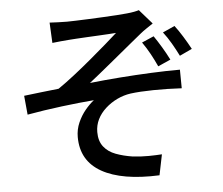

<svg xmlns="http://www.w3.org/2000/svg" viewBox="-56 -842 1112 956"><g transform="rotate(-5 500.0 -363.5)"><path d="M224 -755Q245 -754 266 -753Q287 -752 311 -752Q324 -752 352.5 -753Q381 -754 417.5 -755.5Q454 -757 492 -759Q530 -761 562 -763Q594 -765 611 -767Q632 -769 647.5 -772Q663 -775 672 -778L735 -706Q723 -698 703 -684.5Q683 -671 671 -661Q649 -643 621.5 -620.5Q594 -598 564.5 -573.5Q535 -549 505 -524.5Q475 -500 447.5 -477.5Q420 -455 398 -438Q470 -446 549 -452Q628 -458 705.5 -461.5Q783 -465 850 -465L851 -372Q778 -376 709.5 -375Q641 -374 595 -368Q560 -363 527.5 -347.5Q495 -332 468.5 -308Q442 -284 427.5 -254.5Q413 -225 413 -191Q413 -146 435 -118Q457 -90 494.5 -76Q532 -62 577 -55Q620 -50 658 -50.5Q696 -51 724 -53L703 50Q516 58 415 1Q314 -56 314 -175Q314 -213 329 -247Q344 -281 366 -307.5Q388 -334 410 -351Q336 -345 247.5 -334Q159 -323 75 -308L66 -403Q107 -408 154.5 -413.5Q202 -419 240 -423Q278 -449 321.5 -483Q365 -517 408.5 -553.5Q452 -590 489 -622Q526 -654 549 -675Q537 -674 512.5 -672.5Q488 -671 459 -669.5Q430 -668 401 -666.5Q372 -665 348.5 -663.5Q325 -662 312 -661Q293 -660 271 -657.5Q249 -655 229 -653ZM734 -642Q752 -616 771.5 -583.5Q791 -551 807 -519L744 -491Q729 -524 712 -555Q695 -586 674 -616ZM842 -684Q860 -661 881 -627Q902 -593 918 -563L856 -534Q840 -566 821.5 -598Q803 -630 782 -657Z"/></g></svg>

Font: Noto Sans SC Thin Medium
Style: Regular
Weight: 500
Version: Version 2.004-H2;hotconv 1.0.118;makeotfexe 2.5.65603